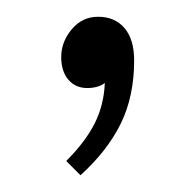

<svg xmlns="http://www.w3.org/2000/svg" viewBox="-20 -94 233 229"><path d="M140 -22Q140 21 124 53.5Q108 86 76 115L59 98Q82 75 93 53Q104 31 105 5Q97 11 84 11Q70 11 61.5 1Q53 -9 53 -26Q53 -44 65.5 -59Q78 -74 97 -74Q117 -74 128.5 -60.5Q140 -47 140 -22Z"/></svg>

Font: KoHo Light
Style: Regular
Weight: 300
Version: Version 1.000; ttfautohint (v1.6)